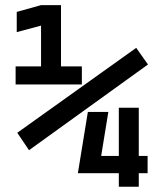

<svg xmlns="http://www.w3.org/2000/svg" viewBox="-20 -713 626 733"><path d="M90.8 -139.6 45.9 -206.1 500 -530.3 544.9 -466.8ZM277.3 -51.8 315.4 -285.6H393.6L355.5 -51.8ZM276.9 -51.8 307.1 -117.7H438V-51.8ZM505.4 -51.8V-117.7H543.5V-51.8ZM433.6 0V-301.8H509.8V0ZM136.7 -390.6V-693.4H212.9V-390.6ZM39.6 -390.6V-459.5H140.6V-390.6ZM208.5 -390.6V-459.5H292.5V-390.6ZM43.9 -590.3V-667.5L136.7 -693.4V-615.2Z"/></svg>

Font: Cascadia Mono PL
Style: Regular
Weight: 400
Monospace: yes
Designer: Aaron Bell
Foundry: Saja Typeworks
Version: Version 2102.003